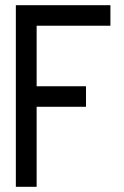

<svg xmlns="http://www.w3.org/2000/svg" viewBox="-20 -720 479 739"><path d="M41 -1V-700H405V-621H121V-388H311V-309H121V-1Z"/></svg>

Font: Stick No Bills ExtraLight
Style: Regular
Weight: 400
Version: Version 2.000